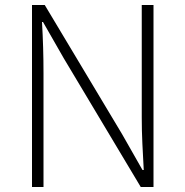

<svg xmlns="http://www.w3.org/2000/svg" viewBox="-20 -748 741 768"><path d="M108 0V-728H159L468 -212L550 -68H555Q552 -121 549.5 -173.5Q547 -226 547 -278V-728H594V0H543L235 -515L152 -660H148Q151 -608 152.5 -558Q154 -508 154 -455V0Z"/></svg>

Font: Noto Sans KR ExtraLight
Style: Regular
Weight: 250
Designer: Ryoko NISHIZUKA  (kana, bopomofo & ideographs); Paul D. Hunt (Latin, Greek & Cyrillic); Sandoll Communications , Soo-you
Foundry: Adobe
Version: Version 2.004-H2;hotconv 1.0.118;makeotfexe 2.5.65603